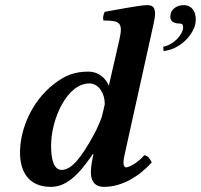

<svg xmlns="http://www.w3.org/2000/svg" viewBox="-20 -718 783 748"><path d="M445 -563 404 -384C392 -414 363 -439 325 -439C272 -439 233 -425 188 -389C102 -321 58 -213 58 -124C58 -51 90 10 178 10C235 10 282 -30 342 -118L344 -117C339 -95 334 -67 334 -47C334 -13 349 10 385 10C455 10 521 -30 571 -85C568 -94 556 -113 542 -113C516 -83 482 -66 472 -66C464 -66 461 -74 461 -84C461 -97 465 -113 468 -127L569 -583C576 -616 584 -645 584 -665C584 -686 577 -698 554 -698C523 -698 431 -679 388 -672C382 -660 380 -647 383 -638C445 -638 461 -632 445 -563ZM377 -264C370 -244 360 -220 346 -194C297 -104 259 -56 220 -56C191 -56 179 -94 179 -150C179 -256 242 -393 328 -393C366 -393 388 -351 388 -316C388 -315 388 -313 388 -311ZM696 -698C666 -698 648 -680 645 -664C641 -648 642 -626 683 -626C691 -626 695 -618 693 -605C688 -582 660 -545 616 -536L617 -519C689 -527 734 -589 741 -625C748 -661 734 -698 696 -698ZM383 -282 386 -300C386 -294 384 -288 383 -282Z"/></svg>

Font: Libertinus Serif
Style: Bold Italic
Weight: 700
Italic angle: -12°
Designer: Philipp H. Poll, Khaled Hosny
Foundry: Caleb Maclennan
Version: Version 7.050;RELEASE